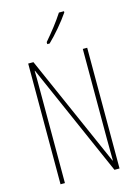

<svg xmlns="http://www.w3.org/2000/svg" viewBox="-139 -1024 782 1097"><g transform="rotate(-15 252.0 -475.0)"><path d="M353 -943V-950H323C289 -898 257 -858 212 -805V-793H226C265 -830 320 -894 353 -943ZM427 0V-714H401V-181C401 -152 402 -99 402 -54H400L109 -714H78V0H104V-548C104 -604 104 -637 103 -664H105L397 0Z"/></g></svg>

Font: Noto Sans Devanagari ExtraCondensed Thin
Style: Regular
Weight: 100
Width: 2
Designer: Jelle Bosma - Monotype Design Team
Foundry: Monotype Imaging Inc.
Version: Version 2.004